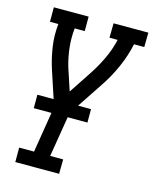

<svg xmlns="http://www.w3.org/2000/svg" viewBox="-111 -595 709 885"><g transform="rotate(15 243.0 -152.5)"><path d="M48 215V146H119L155 -76L101 -240Q85 -289 77 -342.5Q69 -396 75 -451H35V-520H201V-451H153Q148 -405 153 -360Q158 -315 170 -273L171 -272V-271Q171 -268 172 -266Q173 -264 174 -261L206 -164L276 -270Q304 -312 325.5 -357.5Q347 -403 358 -451H319L320 -520H486L485 -451H436Q424 -394 399.5 -338.5Q375 -283 340 -231L231 -67L196 146H258L257 215ZM66 -47V-111H322V-47Z"/></g></svg>

Font: Iosevka QP
Style: Italic
Weight: 400
Italic angle: -9°
Designer: Belleve Invis
Foundry: Belleve Invis
Version: Version 20.0.0; ttfautohint (v1.8.4)